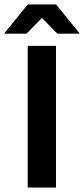

<svg xmlns="http://www.w3.org/2000/svg" viewBox="-60 -846 379 866"><path d="M192.5 0H65V-639H192.5ZM65.5 -826H193L298.5 -696V-694H199L131 -763H127L59.5 -694H-40.5V-696Z"/></svg>

Font: Anek Bangla
Style: Semi-bold
Weight: 600
Designer: Sulekha Rajkumar (Bangla), Yesha Goshar (Latin)
Foundry: Ek Type
Version: Version 1.002;March 21, 2022;FontCreator 13.0.0.2683 64-bit